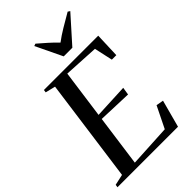

<svg xmlns="http://www.w3.org/2000/svg" viewBox="-302 -1081 1181 1181"><g transform="rotate(-45 288.0 -491.0)"><path d="M-15.5 0 -12.5 -18.5 58 -34 150.5 -709 85 -725 87.5 -743H560L554 -579.5H515L488.5 -700L260.5 -712.5L217 -397L442 -407.5L434 -357.5L213 -365.5L167 -31.5L442.5 -46.5L511.5 -187L559 -178.5L511 0ZM320 -803 237 -976 252 -981.5Q281 -956.5 310 -930.8Q339 -905 366 -877Q401 -903.5 442.5 -928.2Q484 -953 531.5 -980.5L545.5 -971.5L395 -803Z"/></g></svg>

Font: Merriweather 144pt
Style: Italic
Weight: 400
Italic angle: -7.8°
Version: Version 2.101